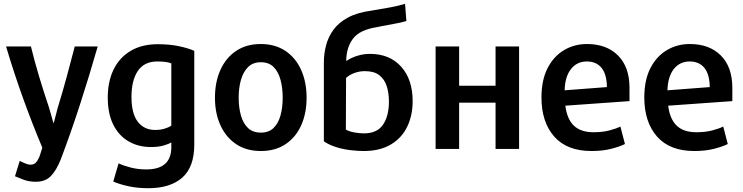

<svg xmlns="http://www.w3.org/2000/svg" viewBox="-20 -779 3916 1012"><path d="M495 -534H374Q352 -449 330.5 -370Q309 -291 284 -210Q277 -186 271 -160Q265 -134 262 -129Q258 -141 252.5 -162.5Q247 -184 239 -210Q211 -293 186.5 -374.5Q162 -456 143 -534H12Q54 -393 102.5 -258.5Q151 -124 203 -1Q198 17 191 38Q184 59 172.5 74Q161 89 142 89Q130 89 117 84Q104 79 84 69L59 150Q77 158 105 168.5Q133 179 169 179Q219 179 248 149Q277 119 300 62Q353 -78 401 -226Q449 -374 495 -534Z M1004 -17V-511Q973 -525 923.5 -535.5Q874 -546 812 -546Q727 -546 668 -510.5Q609 -475 578.5 -412Q548 -349 548 -265Q548 -180 577 -122Q606 -64 657.5 -34Q709 -4 776 -4Q816 -4 844 -12.5Q872 -21 883 -28V-3Q883 114 751 114Q708 114 670.5 104.5Q633 95 605 82L577 178Q612 193 659 203Q706 213 761 213Q878 213 941 157Q1004 101 1004 -17ZM883 -117Q869 -107 846.5 -100.5Q824 -94 798 -94Q740 -94 706.5 -137Q673 -180 673 -269Q673 -355 706.5 -405Q740 -455 809 -455Q860 -455 883 -445Z M1596 -264Q1596 -347 1567 -411Q1538 -475 1484 -511Q1430 -547 1354 -547Q1279 -547 1225 -511Q1171 -475 1142 -411Q1113 -347 1113 -264Q1113 -182 1142 -118.5Q1171 -55 1225 -19Q1279 17 1355 17Q1431 17 1485 -19Q1539 -55 1567.5 -118.5Q1596 -182 1596 -264ZM1470 -264Q1470 -212 1458.5 -170.5Q1447 -129 1422 -104.5Q1397 -80 1355 -80Q1313 -80 1287.5 -104Q1262 -128 1250 -170Q1238 -212 1238 -264Q1238 -316 1250 -358Q1262 -400 1287.5 -425.5Q1313 -451 1355 -451Q1397 -451 1422 -426Q1447 -401 1458.5 -358.5Q1470 -316 1470 -264Z M2030 -244Q2030 -168 1999 -122Q1968 -76 1898 -76Q1875 -76 1847.5 -81Q1820 -86 1803 -96L1804 -368Q1819 -383 1846 -393.5Q1873 -404 1903 -404Q1952 -404 1979.5 -382.5Q2007 -361 2018.5 -324.5Q2030 -288 2030 -244ZM1687 -34Q1715 -15 1752 -3.5Q1789 8 1827.5 12.5Q1866 17 1897 17Q1982 17 2039.5 -17Q2097 -51 2126 -110.5Q2155 -170 2155 -246Q2155 -360 2094.5 -427.5Q2034 -495 1930 -495Q1895 -495 1862 -484.5Q1829 -474 1805 -457Q1805 -528 1840.5 -575Q1876 -622 1967 -636Q1975 -638 1996 -642Q2017 -646 2043 -650.5Q2069 -655 2091 -660Q2113 -665 2122 -668L2115 -759Q2084 -749 2036 -740Q1988 -731 1938 -723Q1863 -713 1814 -686.5Q1765 -660 1737.5 -622Q1710 -584 1698.5 -539.5Q1687 -495 1687 -450Z M2716 -534H2592V-327H2400V-534H2276V6H2400V-238H2592V6H2716Z M3298 -246V-316Q3298 -426 3237.5 -486.5Q3177 -547 3074 -547Q3007 -547 2952.5 -514.5Q2898 -482 2866 -419.5Q2834 -357 2834 -265Q2834 -136 2901 -59.5Q2968 17 3098 17Q3157 17 3203 5Q3249 -7 3274 -20L3250 -112Q3228 -101 3192 -91.5Q3156 -82 3109 -82Q3040 -82 3004 -117.5Q2968 -153 2960 -222ZM3179 -320 2956 -303Q2958 -375 2989.5 -415Q3021 -455 3073 -455Q3123 -455 3150.5 -421.5Q3178 -388 3179 -320Z M3840 -246V-316Q3840 -426 3779.5 -486.5Q3719 -547 3616 -547Q3549 -547 3494.5 -514.5Q3440 -482 3408 -419.5Q3376 -357 3376 -265Q3376 -136 3443 -59.5Q3510 17 3640 17Q3699 17 3745 5Q3791 -7 3816 -20L3792 -112Q3770 -101 3734 -91.5Q3698 -82 3651 -82Q3582 -82 3546 -117.5Q3510 -153 3502 -222ZM3721 -320 3498 -303Q3500 -375 3531.5 -415Q3563 -455 3615 -455Q3665 -455 3692.5 -421.5Q3720 -388 3721 -320Z"/></svg>

Font: Repo DemiBold
Style: Regular
Weight: 600
Designer: Stefan Peev
Foundry: Context Ltd
Version: Version 1.502